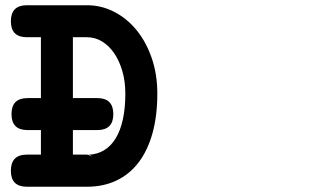

<svg xmlns="http://www.w3.org/2000/svg" viewBox="-20 -667 1244 733"><path d="M85 -170.4Q23.9 -170.4 23.9 -231.4Q23.9 -292.5 85 -292.5H136.2V-524.9H82.5Q21.5 -524.9 21.5 -585.9Q21.5 -647 82.5 -647H312Q367.2 -647 416 -621.8Q464.8 -596.7 501.5 -551.8Q538.1 -506.8 559.3 -445.1Q580.6 -383.3 580.6 -309.6Q580.6 -225.1 562.3 -158.9Q543.9 -92.8 509.5 -47.4Q475.1 -2 425 22Q375 45.9 312 45.9H82.5Q21.5 45.9 21.5 -15.1Q21.5 -76.7 82.5 -76.7H136.2V-170.4ZM258.3 -524.9V-292.5H351.6Q412.6 -292.5 412.6 -231.4Q412.6 -170.4 351.6 -170.4H258.3V-76.7H312Q313 -76.7 313.7 -76.4Q314.5 -76.2 315.4 -76.2Q319.3 -75.2 324.2 -72.8Q329.1 -70.3 331.5 -68.4Q326.2 -73.7 324 -75Q321.8 -76.2 315.4 -76.2Q350.6 -77.1 377.2 -93.3Q403.8 -109.4 421.9 -139.2Q439.9 -168.9 449.2 -211.9Q458.5 -254.9 458.5 -309.6Q458.5 -356.4 447 -395.8Q435.5 -435.1 415.8 -463.9Q396 -492.7 369.4 -508.8Q342.8 -524.9 312 -524.9Z"/></svg>

Font: Erica Type
Style: Bold Italic
Weight: 700
Monospace: yes
Designer: Peter Wiegel
Foundry: Peter Wiegel
Version: Version 1.000 2010 initial release